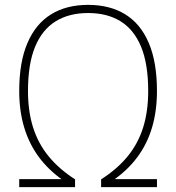

<svg xmlns="http://www.w3.org/2000/svg" viewBox="-20 -769 724 789"><path d="M59 0V-33H248.5L239.5 -28Q180.5 -69 140.2 -123Q100 -177 79.5 -245Q59 -313 59 -395Q59 -513.5 92.8 -592.2Q126.5 -671 189.8 -710Q253 -749 342 -749Q431.5 -749 494.8 -710Q558 -671 591.5 -592.2Q625 -513.5 625 -395Q625 -313 604.8 -245Q584.5 -177 544.2 -123Q504 -69 444.5 -28L435.5 -33H625V0H395.5V-32Q461.5 -74 504.5 -126.5Q547.5 -179 568.2 -245.2Q589 -311.5 589 -395Q589 -506 559.8 -576.8Q530.5 -647.5 475.5 -681.5Q420.5 -715.5 342 -715.5Q264 -715.5 208.8 -681.5Q153.5 -647.5 124.2 -576.8Q95 -506 95 -395Q95 -311.5 116 -245.2Q137 -179 180 -126.5Q223 -74 288.5 -32V0Z"/></svg>

Font: Encode Sans SC Thin
Style: Regular
Weight: 250
Designer: Multiple Designers
Foundry: Impallari Type
Version: Version 3.002